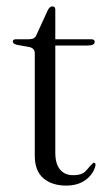

<svg xmlns="http://www.w3.org/2000/svg" viewBox="-20 -572 342 599"><path d="M72.5 -425 33.5 -432Q20 -435.5 20 -442Q20 -449.5 29.5 -449.5H69.5Q89 -449.5 93.5 -462.5L129 -540Q135 -552 143.5 -552Q152.5 -552 152.5 -542V-449.5H264.5Q275.5 -449.5 275.5 -441.5Q275.5 -430 253.5 -430H152.5V-96Q152.5 -61 167.2 -43.2Q182 -25.5 208 -25.5Q237 -25.5 248.5 -39.5Q260 -53.5 271 -64Q278.5 -66 278 -56Q272 -29.5 247.8 -11.2Q223.5 7 186.5 7Q142 7 115.2 -16Q88.5 -39 88.5 -86.5V-405.5Q88.5 -421 72.5 -425Z"/></svg>

Font: Fraunces 72pt Light
Style: Regular
Weight: 300
Version: Version 1.000;[0bf87f6ff]